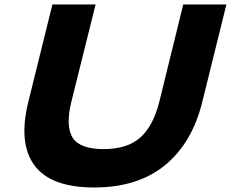

<svg xmlns="http://www.w3.org/2000/svg" viewBox="-20 -830 1034 860"><path d="M994.1 -810.1 886.2 -374Q840.8 -189.5 718.8 -89.8Q596.7 9.8 401.9 9.8Q207.5 9.8 134.3 -89.4Q61 -188.5 106.9 -374L214.8 -810.1H408.2L299.8 -375Q272.9 -264.6 305.4 -213.4Q337.9 -162.1 443.8 -162.1Q549.3 -162.1 607.7 -213.4Q666 -264.6 693.8 -375L800.8 -810.1Z"/></svg>

Font: Sinkin Sans 800 Black Italic
Style: Regular
Weight: 900
Italic angle: -112°
Designer: Keith Bates
Foundry: K-Type
Version: Sinkin Sans (version 1.0)  by Keith Bates   •   © 2014   www